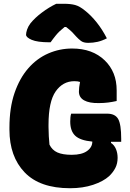

<svg xmlns="http://www.w3.org/2000/svg" viewBox="-20 -977 690 1017"><path d="M357 -375H547Q590 -375 606 -346.5Q622 -318 622 -242V-226H568V-220Q585 -209 594 -188Q603 -167 603 -141Q603 -111 591 -87.5Q579 -64 558 -44Q527 -16 473 2Q419 20 351 20Q191 20 110.5 -64Q30 -148 30 -290V-301Q30 -406 57 -484.5Q84 -563 130 -615.5Q176 -668 236 -694Q296 -720 362 -720Q470 -720 535 -657Q566 -627 582 -587.5Q598 -548 598 -498V-442Q576 -437 553 -434Q530 -431 504 -431Q453 -430 425.5 -445.5Q398 -461 398 -492Q398 -504 399.5 -515.5Q401 -527 404 -543Q392 -547 374 -547Q313 -547 275 -493Q237 -439 237 -316V-304Q237 -280 238.5 -255.5Q240 -231 242 -211Q256 -182 284 -169.5Q312 -157 360 -157Q413 -157 441 -177Q469 -197 469 -227Q405 -233 378.5 -258Q352 -283 352 -333Q352 -344 353 -355Q354 -366 357 -375ZM278 -957H319Q354 -957 378 -950.5Q402 -944 430 -921Q462 -896 492 -858.5Q522 -821 546 -774Q521 -761 497 -755.5Q473 -750 447 -750Q422 -750 408.5 -760.5Q395 -771 384 -783Q374 -795 362 -807Q350 -819 330 -834H322Q293 -811 276 -790Q259 -769 248 -753H242Q178 -753 148 -766Q118 -779 118 -793Q118 -804 123.5 -820.5Q129 -837 141 -853Q164 -882 202 -910.5Q240 -939 278 -957Z"/></svg>

Font: Recursive Sn Csl St Blk
Style: Regular
Weight: 900
Version: Version 1.079;hotconv 1.0.112;makeotfexe 2.5.65598; ttfautoh